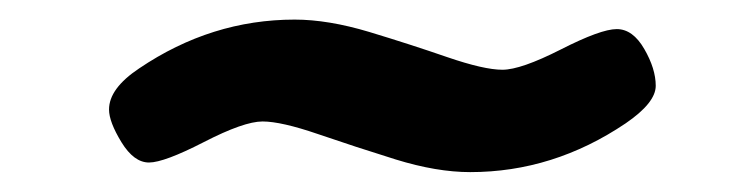

<svg xmlns="http://www.w3.org/2000/svg" viewBox="-20 -393 762 196"><path d="M618.7 -267.1Q544.9 -217.3 460 -217.3Q425.8 -217.3 384 -230.2Q342.3 -243.2 304.7 -256.1Q267.1 -269 248 -269Q229 -269 188.2 -248Q147.5 -227.1 132.1 -227.1Q116.7 -227.1 104 -247.8Q91.3 -268.6 91.3 -281.2Q91.3 -302.7 122.1 -323.2Q195.8 -373 280.8 -373Q314.9 -373 356.9 -360.4Q398.9 -347.7 436.5 -334.7Q474.1 -321.8 492.9 -321.8Q511.7 -321.8 552.5 -342.5Q593.3 -363.3 609.6 -363.3Q626 -363.3 637.7 -343Q649.4 -322.8 649.4 -305.4Q649.4 -288.1 618.7 -267.1Z"/></svg>

Font: Sonsie One
Style: Regular
Weight: 400
Designer: Riccardo De Franceschi
Foundry: Sorkin Type Co
Version: Version 1.003